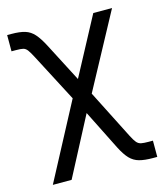

<svg xmlns="http://www.w3.org/2000/svg" viewBox="-113 -636 794 926"><g transform="rotate(-15 284.5 -173.5)"><path d="M35.6 204.1 263.2 -225.6H303.7L454.6 71.8Q466.8 95.7 476.1 106.7Q485.4 117.7 498.8 120.4Q512.2 123 535.6 123H557.1V204.1H535.6Q494.6 204.1 467.8 196.8Q440.9 189.5 421.4 169.2Q401.9 148.9 381.8 109.4L282.7 -88.4L129.4 204.1ZM251.5 -145 112.3 -411.6Q97.7 -439.9 88.6 -451.9Q79.6 -463.9 67.6 -466.8Q55.7 -469.7 31.2 -469.7H9.8V-550.8H31.2Q72.8 -550.8 98.9 -542.7Q125 -534.7 144.5 -512.7Q164.1 -490.7 185.5 -449.2L284.7 -257.8L438.5 -545.9H532.2L315.9 -145Z"/></g></svg>

Font: Adwaita Sans
Style: Regular
Weight: 400
Designer: Rasmus Andersson
Foundry: rsms
Version: Version 4.001;git-9221beed3